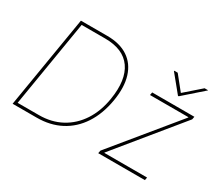

<svg xmlns="http://www.w3.org/2000/svg" viewBox="-133 -1033 1489 1316"><g transform="rotate(30 611.5 -375.0)"><path d="M258.5 0H68.2L188.9 -727.3H397.7Q497.9 -727.3 562.5 -684.1Q627.1 -641 652 -560.2Q676.8 -479.4 657.7 -366.5Q637.8 -250.7 584 -168.7Q530.2 -86.6 447.6 -43.3Q365.1 0 258.5 0ZM94.8 -22.7H262.8Q361.9 -22.7 439.5 -64.6Q517 -106.5 567.5 -183.6Q617.9 -260.7 634.9 -366.5Q661.2 -528.4 599.6 -616.5Q538 -704.5 393.5 -704.5H207.7ZM745.7 0 750 -22.7 1157.7 -519.9V-522.7H853.7L858 -545.5H1191.8L1187.5 -522.7L781.2 -25.6V-22.7H1119.3L1115.1 0ZM941.8 -750 1029.8 -640.6 1154.8 -750H1181.8L1180.4 -747.2L1028.4 -613.6H1022.7L913.4 -747.2L914.8 -750Z"/></g></svg>

Font: Inter UI Thin
Style: Italic
Weight: 100
Italic angle: -9.39999°
Designer: Rasmus Andersson
Foundry: rsms
Version: 3.2;8d6f07862